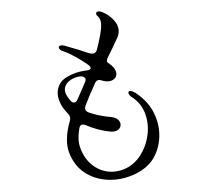

<svg xmlns="http://www.w3.org/2000/svg" viewBox="-57 -875 1114 978"><g transform="rotate(5 500.0 -385.5)"><path d="M236 -388Q236 -434 276 -463.5Q316 -493 370 -505Q389 -508 393 -517V-518Q393 -527 377 -536Q346 -554 310 -570Q274 -586 245 -593Q234 -595 228 -600Q222 -605 222 -611Q222 -617 228.5 -620Q235 -623 247 -622Q333 -606 374 -595Q386 -593 389 -593Q412 -593 416 -615L421 -646Q428 -700 428 -724Q428 -770 406 -785Q396 -792 396 -800Q396 -805 400.5 -808Q405 -811 412 -811Q425 -811 451.5 -798.5Q478 -786 498.5 -763.5Q519 -741 519 -712Q519 -699 515 -687L487 -611L479 -591Q472 -576 472 -566Q472 -557 478 -554L490 -547Q508 -536 517 -523Q526 -510 526 -497Q526 -481 512 -470Q498 -459 475 -459Q464 -459 453 -462Q450 -463 444 -463Q428 -463 422 -446Q395 -370 383 -325Q382 -322 382 -316Q382 -300 400 -294Q453 -280 518 -280Q543 -280 556.5 -268.5Q570 -257 570 -242Q570 -227 557 -216.5Q544 -206 521 -206Q458 -206 392 -228Q384 -230 381 -230Q364 -230 362 -209Q361 -200 361 -184Q361 -144 372 -118Q396 -61 439 -31.5Q482 -2 531 -2Q560 -2 589 -13Q618 -24 641 -44Q674 -73 692.5 -119Q711 -165 711 -215Q711 -271 686.5 -318.5Q662 -366 613 -391Q595 -402 595 -412Q595 -421 607 -421Q617 -421 634 -412Q704 -373 738 -312.5Q772 -252 772 -187Q772 -150 761.5 -117Q751 -84 733 -60Q698 -15 639 12.5Q580 40 517 40Q458 40 407.5 13Q357 -14 326 -71Q303 -112 303 -170Q303 -203 311 -245Q314 -265 297 -279Q254 -315 240 -360Q236 -373 236 -388ZM306 -344Q313 -337 321 -337Q335 -337 340 -355Q343 -364 354 -396L371 -448Q375 -459 369 -466Q363 -473 350 -473Q342 -473 333 -470Q304 -460 287.5 -442Q271 -424 271 -404Q271 -387 283 -370Q290 -360 306 -344Z"/></g></svg>

Font: Hina Mincho
Style: Regular
Weight: 400
Designer: satsuyako
Foundry: satsuyako
Version: Version 1.100